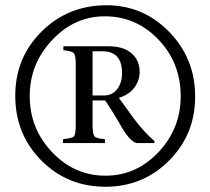

<svg xmlns="http://www.w3.org/2000/svg" viewBox="-20 -696 800 730"><path d="M567 -152H503Q475 -152 432 -231Q417 -258 380 -314H332V-222Q332 -187 339 -178Q346 -169 379 -167V-152H219L220 -167Q255 -170 261.5 -178Q268 -186 268 -222V-452Q268 -485 261 -493.5Q254 -502 221 -505V-520H393Q449 -520 480 -493.5Q511 -467 511 -422Q511 -390 491 -363Q471 -336 432 -324L489 -245Q528 -193 567 -160ZM332 -333H375Q407 -333 425.5 -357Q444 -381 444 -418Q444 -501 370 -501H332ZM381 14Q236 14 137 -86Q38 -186 38 -332Q38 -477 138.5 -576.5Q239 -676 385 -676Q525 -676 623.5 -574.5Q722 -473 722 -329Q722 -185 623 -85.5Q524 14 381 14ZM667 -330Q667 -457 582.5 -545.5Q498 -634 378 -634Q263 -634 178 -543.5Q93 -453 93 -331Q93 -207 178 -117.5Q263 -28 381 -28Q498 -28 582.5 -117.5Q667 -207 667 -330Z"/></svg>

Font: STIX Math
Style: Regular
Weight: 400
Designer: MicroPress Inc., with final additions and corrections provided by Coen Hoffman, Elsevier (retired)
Version: Version 1.1.1